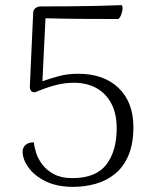

<svg xmlns="http://www.w3.org/2000/svg" viewBox="-20 -715 597 747"><path d="M264 12Q202 12 158 -9.5Q114 -31 91 -63Q68 -95 68 -125Q68 -142 80.5 -152Q93 -162 112 -161Q113 -144 120.5 -120.5Q128 -97 145 -74.5Q162 -52 190.5 -37Q219 -22 261 -22Q353 -22 393.5 -74.5Q434 -127 434 -216Q434 -272 413.5 -311.5Q393 -351 355.5 -372Q318 -393 268 -393Q233 -393 201 -385Q169 -377 146.5 -368Q124 -359 116 -356Q104 -356 100 -362.5Q96 -369 96 -377L109 -663Q109 -676 117.5 -683Q126 -690 138 -690Q198 -690 252 -690.5Q306 -691 356 -692Q406 -693 454 -695Q458 -688 456.5 -677.5Q455 -667 451.5 -657.5Q448 -648 441 -641Q372 -641 299.5 -641.5Q227 -642 157 -644L145 -399Q177 -410 209.5 -419Q242 -428 285 -428Q384 -428 441.5 -372.5Q499 -317 499 -221Q499 -156 480 -111Q461 -66 428 -39Q395 -12 352.5 0Q310 12 264 12Z"/></svg>

Font: Arima Light
Style: Regular
Weight: 300
Designer: Joana Correia and Natanael Gama
Foundry: NDISCOVER
Version: Version 1.101;gftools[0.9.23]